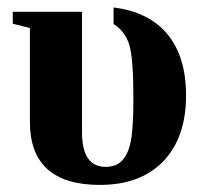

<svg xmlns="http://www.w3.org/2000/svg" viewBox="-20 -491 559 520"><path d="M250.5 9.8Q61 9.8 61 -161.1V-415L14.6 -426.8V-459H202.1V-132.8Q202.1 -39.1 266.1 -39.1Q294.4 -39.1 310.8 -56.2Q327.1 -73.2 334.2 -108.2Q341.3 -143.1 341.3 -224.6Q341.3 -332 330.3 -369.1Q319.3 -406.2 287.6 -425.8V-470.7Q383.3 -459 433.6 -398.2Q483.9 -337.4 483.9 -232.4Q483.9 -118.7 422.4 -54.4Q360.8 9.8 250.5 9.8Z"/></svg>

Font: Liberation Serif
Style: Bold
Weight: 700
Designer: Steve Matteson
Foundry: Ascender Corporation
Version: Version 2.1.5